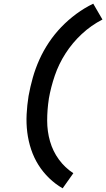

<svg xmlns="http://www.w3.org/2000/svg" viewBox="-20 -861 576 1042"><path d="M320 161Q280 138 246.5 105.5Q213 73 188.5 34Q164 -5 149 -50Q134 -95 128 -143Q122 -191 124.5 -240.5Q127 -290 135 -340Q144 -390 158 -439.5Q172 -489 193.5 -537Q215 -585 245 -630Q275 -675 312.5 -714Q350 -753 394 -785.5Q438 -818 486 -841L536 -755Q475 -724 424 -676.5Q373 -629 336 -571.5Q299 -514 277.5 -451Q256 -388 245 -325Q245 -325 245 -325Q245 -325 245 -325V-324Q236 -265 236 -206.5Q236 -148 251.5 -94Q267 -40 299.5 4.5Q332 49 378 79Z"/></svg>

Font: Iosevka SS04
Style: Bold Italic
Weight: 700
Italic angle: -9°
Monospace: yes
Designer: Belleve Invis
Foundry: Belleve Invis
Version: Version 19.0.0; ttfautohint (v1.8.4)